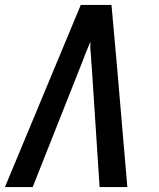

<svg xmlns="http://www.w3.org/2000/svg" viewBox="-23 -755 643 775"><path d="M-3 0 303 -735H427L449 -490L491 0H379L347 -490Q346 -497 345.5 -504Q345 -511 345 -518Q345 -525 344 -532.5Q343 -540 342.5 -548Q342 -556 341.5 -562.5Q341 -569 342 -574L341 -586Q339 -579 336 -572Q333 -565 330 -558Q327 -551 324 -543.5Q321 -536 318 -528Q315 -520 312.5 -513.5Q310 -507 308 -502L109 0Z"/></svg>

Font: Iosevka Aile Semibold
Style: Italic
Weight: 600
Italic angle: -9°
Designer: Belleve Invis
Foundry: Belleve Invis
Version: Version 31.1.0; ttfautohint (v1.8.4)